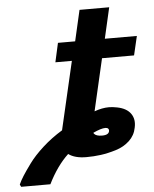

<svg xmlns="http://www.w3.org/2000/svg" viewBox="-141 -647 652 812"><g transform="rotate(-5 185.0 -241.0)"><path d="M-84 121 -89 111Q-82 95 -70 76Q-58 57 -35 25.5Q-12 -6 25.5 -40Q63 -74 109 -102L176 -391H106L124 -472H197L227 -603H353L323 -472H459L440 -391H304L253 -170Q286 -182 315 -182Q330 -182 350 -178Q390 -170 407 -145.5Q424 -121 416 -86Q410 -54 386 -31.5Q362 -9 327.5 1.5Q293 12 263 16Q233 20 202 20Q153 20 126 0Q77 46 40 121ZM240 -80 242 -76Q251 -65 276 -65Q306 -65 307 -84Q307 -96 292 -96Q274 -96 240 -80Z"/></g></svg>

Font: Coval
Style: ExtraBold Italic
Weight: 800
Foundry: Context Ltd
Version: Version 001.000